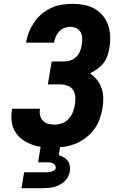

<svg xmlns="http://www.w3.org/2000/svg" viewBox="-20 -763 640 1003"><path d="M256 8Q227 8 198.5 4.5Q170 1 143.5 -9Q117 -19 95 -35.5Q73 -52 59 -75.5Q45 -99 41 -127.5Q37 -156 42 -186L43 -195H189L188 -191Q186 -174 190 -158Q194 -142 205.5 -131Q217 -120 233 -116Q249 -112 266 -112Q286 -112 305.5 -119.5Q325 -127 339 -142.5Q353 -158 360.5 -177Q368 -196 371 -216Q375 -236 373.5 -256Q372 -276 362.5 -291.5Q353 -307 335 -314.5Q317 -322 297 -322H230L250 -442H317Q333 -442 350 -448Q367 -454 379.5 -467Q392 -480 398.5 -496.5Q405 -513 407 -529Q410 -546 409.5 -563Q409 -580 401.5 -594Q394 -608 379.5 -615.5Q365 -623 348 -623Q333 -623 317 -617Q301 -611 289.5 -599Q278 -587 271.5 -572Q265 -557 262 -541V-540H116L117 -543Q121 -570 132 -597Q143 -624 159.5 -648Q176 -672 199 -691Q222 -710 248.5 -722Q275 -734 303 -738.5Q331 -743 358 -743Q389 -743 418.5 -737.5Q448 -732 473 -718Q498 -704 516.5 -682Q535 -660 544.5 -633Q554 -606 555.5 -575.5Q557 -545 552 -514Q548 -493 541.5 -472.5Q535 -452 521 -434Q507 -416 488 -402.5Q469 -389 450 -380Q470 -366 486.5 -346Q503 -326 511 -301.5Q519 -277 519.5 -250Q520 -223 515 -196Q510 -167 499.5 -138.5Q489 -110 470.5 -85.5Q452 -61 426.5 -42Q401 -23 372.5 -11.5Q344 0 314.5 4Q285 8 256 8ZM92 220 106 137H221Q228 137 235 136Q242 135 249.5 133Q257 131 263.5 126.5Q270 122 271 115Q272 107 268 100.5Q264 94 258 91Q252 88 245 86.5Q238 85 230 85H179L211 -112H313L287 48Q301 52 313.5 59Q326 66 334 77Q342 88 344.5 102.5Q347 117 345 131Q343 146 336 159.5Q329 173 317.5 184Q306 195 292.5 202Q279 209 265 213Q251 217 236 218.5Q221 220 207 220Z"/></svg>

Font: Iosevka Aile Heavy Oblique
Style: Regular
Weight: 900
Italic angle: -9°
Designer: Belleve Invis
Foundry: Belleve Invis
Version: Version 31.1.0; ttfautohint (v1.8.4)